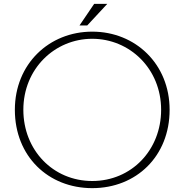

<svg xmlns="http://www.w3.org/2000/svg" viewBox="-20 -938 958 995"><path d="M468 -918 392 -806H432L536 -918ZM458 37C686 37 859 -128 859 -369C859 -606 682 -774 458 -774C234 -774 57 -606 57 -369C57 -128 230 37 458 37ZM458 0C254 0 101 -161 101 -369C101 -582 264 -737 458 -737C652 -737 815 -582 815 -369C815 -161 662 0 458 0Z"/></svg>

Font: LINE Seed JP_OTF Thin
Style: Regular
Weight: 250
Designer: LY Corporation & Fontrix & Fontworks
Version: Version 1.007